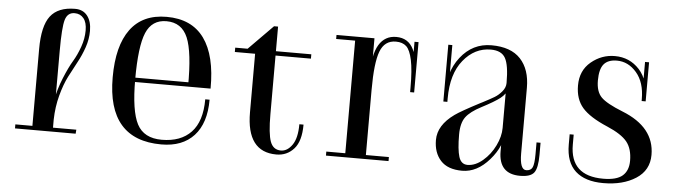

<svg xmlns="http://www.w3.org/2000/svg" viewBox="-48 -970 4218 1189"><g transform="rotate(5 2060.5 -375.0)"><path d="M449 -25 447 0H70V-25ZM176 -20V-503Q176 -646 223.5 -708Q271 -770 377 -770Q426 -770 453 -735.5Q480 -701 480 -642Q480 -590 462.5 -539Q445 -488 420 -442.5Q395 -397 369.5 -347Q344 -297 325 -226Q306 -155 304 -75L288 -56L294 -187Q309 -265 338 -335.5Q367 -406 391.5 -446.5Q416 -487 434.5 -539Q453 -591 453 -642Q453 -692 432 -717.5Q411 -743 376 -743Q332 -743 318 -696Q304 -649 304 -503V-20Z M1228 -282Q1228 -145 1163.5 -77Q1099 -9 981 -9Q870 -9 827.5 -90Q785 -171 785 -367Q785 -573 821 -658Q857 -743 947 -743Q1042 -743 1079.5 -654.5Q1117 -566 1115 -351H1255Q1257 -556 1179.5 -663Q1102 -770 946 -770Q797 -770 721 -667Q645 -564 645 -368Q645 20 981 20Q1112 20 1183.5 -58Q1255 -136 1255 -282ZM1141 -378H761L763 -351H1141Z M1511 -226V-590H1385V-617H1462L1613 -770H1638V-226Q1638 -104 1656 -55.5Q1674 -7 1722 -7Q1762 -7 1792 -50Q1822 -93 1822 -179H1848Q1848 -76 1805 -28Q1762 20 1696 20Q1511 20 1511 -226ZM1588 -617H1858V-590H1588Z M2513 -467 2488 -466Q2488 -575 2475 -636Q2462 -697 2438.5 -719Q2415 -741 2373 -741Q2303 -741 2276 -669.5Q2249 -598 2249 -431L2224 -502Q2229 -649 2266 -709.5Q2303 -770 2373 -770Q2448 -770 2480.5 -704Q2513 -638 2513 -467ZM2249 0H2121V-750H2239V-585L2249 -565ZM2173 0H2003V-25H2173ZM2003 -725V-750H2173V-725ZM2392 -25V0H2226V-25ZM2513 -750V-437H2488V-750Z M3206 -119V-527Q3206 -641 3146 -705.5Q3086 -770 2965 -770Q2848 -770 2773 -674Q2698 -578 2698 -419H2723Q2723 -571 2793 -657Q2863 -743 2963 -743Q3030 -743 3054 -699.5Q3078 -656 3078 -547V-121Q3078 20 3211 20Q3276 20 3298 -9Q3320 -38 3320 -119V-195H3295V-121Q3295 -62 3285 -40Q3275 -18 3246 -18Q3206 -18 3206 -119ZM3078 -545Q3078 -517 3057 -492Q3036 -467 3011.5 -452.5Q2987 -438 2941 -414Q2932 -409 2927 -407Q2810 -346 2774 -320Q2673 -248 2673 -156Q2673 -77 2717 -28.5Q2761 20 2851 20Q2943 20 3019.5 -67.5Q3096 -155 3096 -249L3078 -356V-266Q3078 -213 3050 -155.5Q3022 -98 2975.5 -58.5Q2929 -19 2881 -19Q2841 -19 2827 -64Q2813 -109 2813 -202Q2813 -273 2840.5 -310.5Q2868 -348 2936 -383Q3015 -424 3049 -450.5Q3083 -477 3096 -516V-545ZM2723 -750H2698V-397H2723Z M3946 -750H3921V-507H3946ZM3495 -199Q3495 -89 3555 -34.5Q3615 20 3728 20Q3850 20 3930.5 -32Q4011 -84 4011 -180Q4011 -352 3809 -432Q3708 -472 3674 -506.5Q3640 -541 3640 -610Q3640 -681 3666 -712Q3692 -743 3747 -743Q3818 -743 3869.5 -683Q3921 -623 3921 -519V-507H3946Q3946 -637 3885 -703.5Q3824 -770 3732 -770Q3650 -770 3585 -716Q3520 -662 3520 -569Q3520 -484 3566 -431Q3612 -378 3723 -331Q3812 -293 3847 -250Q3882 -207 3882 -132Q3882 -71 3845.5 -39Q3809 -7 3725 -7Q3520 -7 3520 -201V-263H3495Z"/></g></svg>

Font: Solide Mirage
Style: Etroit
Weight: 400
Designer: Jérémy Landes
Foundry: Velvetyne Type Foundry
Version: Version 1.1